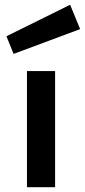

<svg xmlns="http://www.w3.org/2000/svg" viewBox="-20 -785 356 805"><path d="M7 -633 274 -765 316 -663 37 -559ZM93 0V-487H211V0Z"/></svg>

Font: Karmilla
Style: Bold
Weight: 700
Designer: Jonathan Pinhorn
Version: Version 1.000